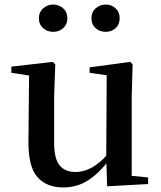

<svg xmlns="http://www.w3.org/2000/svg" viewBox="-20 -808 707 844"><path d="M258 16Q185 16 144.5 -29.5Q104 -75 105 -187L108 -492L134 -472L30 -488V-515L212 -536L223 -525L218 -385V-181Q218 -109 242.5 -80.5Q267 -52 311 -52Q355 -52 395.5 -78.5Q436 -105 468 -149L497 -103H458Q420 -51 370.5 -17.5Q321 16 258 16ZM451 11 447 -111V-113L449 -477L374 -488V-512L553 -536L563 -525L559 -385V-35L631 -28V1ZM213 -668Q189 -668 170 -684Q151 -700 151 -728Q151 -755 170 -771.5Q189 -788 213 -788Q239 -788 257.5 -771.5Q276 -755 276 -728Q276 -700 257.5 -684Q239 -668 213 -668ZM445 -668Q419 -668 400.5 -684Q382 -700 382 -728Q382 -755 400.5 -771.5Q419 -788 445 -788Q470 -788 488 -771.5Q506 -755 506 -728Q506 -700 488 -684Q470 -668 445 -668Z"/></svg>

Font: Noto Serif SC ExtraLight SemiBold
Style: Regular
Weight: 600
Version: Version 2.002-H1;hotconv 1.1.0;makeotfexe 2.6.0